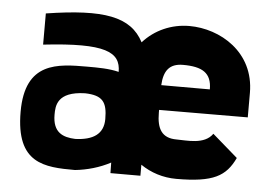

<svg xmlns="http://www.w3.org/2000/svg" viewBox="-42 -557 864 611"><g transform="rotate(5 390.0 -251.0)"><path d="M29.3 -169.9C29.3 -3.9 120.1 0 217.8 0C255.9 -3.9 295.9 -15.1 330.6 -33.7L331.1 0H426.8V-35.2C459.5 -12.7 499 0 541 0C660.2 0 699.2 -23.4 727.5 -83L646.5 -153.3C621.1 -116.2 563.5 -125 531.2 -125C484.4 -125 467.8 -153.3 467.8 -205.1V-213.9L751 -214.8V-293C751 -423.8 638.7 -488.3 541 -488.3C483.4 -488.3 430.2 -464.4 393.6 -423.3C352.5 -502 265.1 -517.1 82 -488.3V-388.7C280.3 -411.1 329.1 -386.7 329.1 -323.2C297.9 -331.1 262.7 -331.1 228.5 -331.1C133.8 -331.1 29.3 -330.1 29.3 -169.9ZM467.8 -293C470.2 -338.4 487.3 -363.3 531.2 -363.3C592.8 -363.3 623 -345.7 623 -293ZM137.7 -169.9C137.7 -197.3 138.7 -243.7 228.5 -246.1C284.7 -244.6 299.8 -224.6 299.8 -169.9C299.8 -121.6 266.6 -100.6 210 -98.6C170.4 -100.1 137.7 -112.8 137.7 -169.9Z"/></g></svg>

Font: Saman Dere
Style: Regular
Weight: 400
Designer: Tuna Ça_lar Gümü_
Foundry: Tuna Ça_lar Gümü_
Version: Version 1.001;hotconv 1.0.109;makeotfexe 2.5.65596